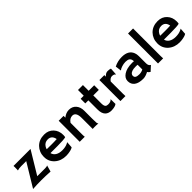

<svg xmlns="http://www.w3.org/2000/svg" viewBox="272 -2005 3294 3294"><g transform="rotate(-45 1919.0 -358.0)"><path d="M70.8 -487.3 69.8 -510.3H482.4L233.4 -97.7H425.3Q468.3 -97.7 483.4 -109.9L451.2 7.3Q429.7 5.9 399.4 4.9L338.9 2Q282.7 0 232.9 0Q122.6 0 27.3 7.3L282.7 -414.6H161.6Q105 -414.6 68.8 -401.9Q70.8 -439.9 70.8 -460.9Z M547.4 -251Q547.4 -308.1 566.9 -356.9Q586.4 -405.8 622.1 -442.4Q698.2 -520 821.3 -520Q925.3 -520 988.3 -451.2Q1050.3 -384.8 1050.3 -284.2Q1050.3 -245.6 1044.4 -231.4Q995.6 -217.8 845.7 -217.8H673.8Q686.5 -165.5 732.9 -136.5Q779.3 -107.4 853.5 -107.4Q931.2 -107.4 986.8 -135.3Q1001.5 -142.6 1008.8 -148.9Q1007.8 -128.4 1006.3 -106.9L1001 -30.8Q963.9 -5.4 880.9 4.4Q856.4 7.3 834 7.3Q710 7.3 628.9 -64.9Q547.4 -137.7 547.4 -251ZM920.4 -312.5Q900.4 -417.5 806.2 -417.5Q731.9 -417.5 693.4 -353.5Q681.6 -334 675.3 -310.5Q687 -310.1 704.1 -309.6H740.2Q758.3 -309.1 774.9 -309.1H802.7Q827.6 -309.1 851.6 -309.6L891.6 -311Q907.7 -311.5 920.4 -312.5Z M1284.7 -62.5Q1284.7 -19.5 1288.6 0H1166V-510.3H1284.7V-466.8Q1349.1 -520 1422.4 -520Q1502.4 -520 1550.3 -465.6Q1598.1 -411.1 1598.1 -322.3V-127.9Q1598.1 -45.4 1600.6 -28.8Q1603 -12.2 1607.2 -7.3Q1611.3 -2.4 1614.3 1.5L1613.3 3.4Q1573.7 0 1555.7 0H1521.5Q1505.9 0 1479.5 1.5V-264.6Q1479.5 -407.7 1392.6 -407.7Q1328.1 -407.7 1284.7 -341.3Z M1967.3 -107.4Q2030.3 -107.4 2053.7 -140.1H2057.6L2059.1 -26.9Q2035.2 -2.9 1970.2 4.9Q1952.6 7.3 1926.5 7.3Q1900.4 7.3 1869.9 -2.4Q1839.4 -12.2 1817.9 -34.2Q1773.4 -79.6 1773.4 -176.3V-397.9H1699.7Q1699.2 -412.1 1699.2 -426.8V-502Q1699.2 -510.3 1699.7 -510.3H1773.4V-649.4H1893.1V-510.3H2027.3V-397.9H1893.1V-198.7Q1893.1 -122.1 1935.5 -111.3Q1949.2 -107.4 1967.3 -107.4Z M2273.4 -54.7Q2273.4 -12.7 2275.4 0H2153.8V-510.3H2273.4V-472.7Q2314.9 -520 2360.6 -520Q2406.2 -520 2432.6 -508.8L2423.8 -377.4L2421.9 -376Q2404.8 -406.2 2351.1 -406.2Q2330.6 -406.2 2309.3 -392.3Q2288.1 -378.4 2273.4 -355.5Z M2829.1 -30.3Q2759.8 7.3 2703.6 7.3Q2647.5 7.3 2607.4 -3.2Q2567.4 -13.7 2539.6 -34.2Q2482.9 -75.7 2482.9 -154.3Q2482.9 -224.6 2552.2 -271.5Q2627.4 -322.3 2756.3 -322.3L2775.9 -321.8Q2781.7 -321.3 2789.1 -321Q2796.4 -320.8 2802.2 -319.8Q2798.3 -397.9 2734.9 -411.1Q2713.9 -415.5 2690.2 -415.5Q2666.5 -415.5 2643.8 -411.4Q2621.1 -407.2 2599.6 -400.4Q2552.2 -385.3 2531.7 -365.7L2530.3 -366.7L2515.6 -474.6Q2602.1 -520 2704.6 -520Q2863.8 -520 2908.2 -405.3Q2922.4 -368.7 2922.4 -322.8V-146Q2922.4 -89.4 2962.4 -68.8L2874 12.2Q2846.2 -2.4 2829.1 -30.3ZM2802.7 -231.9Q2789.6 -234.4 2775.4 -234.4H2755.9Q2647.9 -234.4 2618.7 -186.5Q2609.9 -172.4 2609.9 -156.7Q2609.9 -141.1 2615.5 -129.2Q2621.1 -117.2 2634.3 -109.4Q2659.7 -94.7 2709.7 -94.7Q2759.8 -94.7 2803.2 -118.7Q2802.7 -124 2802.7 -129.9Z M3188 -54.7Q3188 -12.7 3189.9 0H3065.9V-727.5H3188Z M3300.8 -251Q3300.8 -308.1 3320.3 -356.9Q3339.8 -405.8 3375.5 -442.4Q3451.7 -520 3574.7 -520Q3678.7 -520 3741.7 -451.2Q3803.7 -384.8 3803.7 -284.2Q3803.7 -245.6 3797.9 -231.4Q3749 -217.8 3599.1 -217.8H3427.2Q3439.9 -165.5 3486.3 -136.5Q3532.7 -107.4 3606.9 -107.4Q3684.6 -107.4 3740.2 -135.3Q3754.9 -142.6 3762.2 -148.9Q3761.2 -128.4 3759.8 -106.9L3754.4 -30.8Q3717.3 -5.4 3634.3 4.4Q3609.9 7.3 3587.4 7.3Q3463.4 7.3 3382.3 -64.9Q3300.8 -137.7 3300.8 -251ZM3673.8 -312.5Q3653.8 -417.5 3559.6 -417.5Q3485.4 -417.5 3446.8 -353.5Q3435.1 -334 3428.7 -310.5Q3440.4 -310.1 3457.5 -309.6H3493.7Q3511.7 -309.1 3528.3 -309.1H3556.2Q3581.1 -309.1 3605 -309.6L3645 -311Q3661.1 -311.5 3673.8 -312.5Z"/></g></svg>

Font: Hammersmith One
Style: Regular
Weight: 400
Designer: Nicole Fally
Foundry: Nicole Fally
Version: Version 1.003